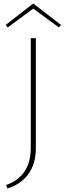

<svg xmlns="http://www.w3.org/2000/svg" viewBox="-20 -875 367 1092"><path d="M155 -658H184V-33Q184 57 141 115.5Q98 174 22 197L15 177Q82 154 118.5 101.5Q155 49 155 -33ZM315 -719 169 -826 24 -719 12 -733 169 -855 327 -733Z"/></svg>

Font: Ysabeau Extralight
Style: Regular
Weight: 200
Designer: Christian Thalmann (Catharsis Fonts)
Version: Version 0.003